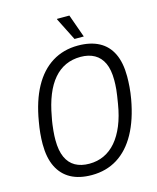

<svg xmlns="http://www.w3.org/2000/svg" viewBox="-128 -958 866 1059"><g transform="rotate(-15 304.5 -429.0)"><path d="M264 12Q193 12 144.5 -14.5Q96 -41 70.5 -93Q45 -145 45 -223Q45 -252 48 -284Q51 -316 57 -349Q76 -463 118.5 -540.5Q161 -618 225.5 -658Q290 -698 373 -698Q444 -698 493 -672Q542 -646 567 -594Q592 -542 592 -464Q592 -435 589.5 -403Q587 -371 581 -337Q561 -224 518 -146Q475 -68 411 -28Q347 12 264 12ZM267 -52Q313 -52 351.5 -70Q390 -88 420 -123Q450 -158 471.5 -210Q493 -262 504 -330Q508 -355 511 -374Q514 -393 515.5 -409Q517 -425 517.5 -438Q518 -451 518 -462Q518 -522 500.5 -559.5Q483 -597 450 -615.5Q417 -634 371 -634Q324 -634 285.5 -616.5Q247 -599 217 -564Q187 -529 166 -477Q145 -425 133 -357Q128 -333 125.5 -313.5Q123 -294 121.5 -278.5Q120 -263 119.5 -250.5Q119 -238 119 -226Q119 -166 136.5 -127.5Q154 -89 187 -70.5Q220 -52 267 -52ZM365 -738 300 -867 301 -870H371L418 -738Z"/></g></svg>

Font: Archivo Condensed Light
Style: Italic
Weight: 300
Width: 3
Italic angle: -10°
Designer: Hector Gatti
Foundry: Omnibus-Type
Version: Version 2.001